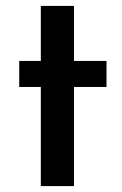

<svg xmlns="http://www.w3.org/2000/svg" viewBox="-20 -629 413 649"><path d="M230 -609V-423H340V-335H230V0H118V-335H45V-423H118V-609Z"/></svg>

Font: Josefin Sans SemiBold
Style: Regular
Weight: 600
Designer: Santiago Orozco
Foundry: Typemade
Version: Version 2.000